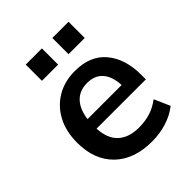

<svg xmlns="http://www.w3.org/2000/svg" viewBox="-201 -833 964 964"><g transform="rotate(-45 281.0 -351.0)"><path d="M319 10Q192 10 120 -60Q48 -130 48 -252Q48 -331 79 -390Q110 -449 165.5 -482Q221 -515 295 -515Q404 -515 460.5 -446.5Q517 -378 517 -266V-233H167Q171 -159 211 -122.5Q251 -86 322 -86Q365 -86 402.5 -97.5Q440 -109 474 -135L511 -51Q475 -22 425 -6Q375 10 319 10ZM296 -429Q241 -429 209 -395Q177 -361 169 -299H411Q408 -362 378.5 -395.5Q349 -429 296 -429ZM332 -597V-712H447V-597ZM143 -597V-712H258V-597Z"/></g></svg>

Font: MulishBold
Style: Bold
Weight: 700
Designer: Vernon Adams
Foundry: Vernon Adams
Version: Version 3.602; ttfautohint (v1.8.3)